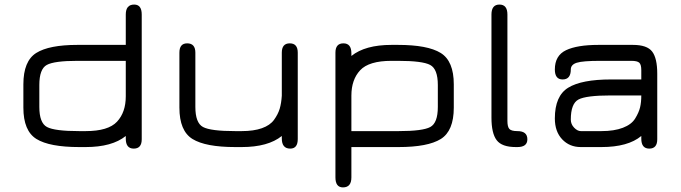

<svg xmlns="http://www.w3.org/2000/svg" viewBox="-20 -648 2999 846"><path d="M153.3 -176.8Q153.3 -106.4 187 -88.4Q220.7 -70.3 329.1 -70.3H357.4Q457 -70.3 495.6 -111.8Q534.2 -153.3 534.2 -223.6V-379.9H321.3Q218.8 -379.9 186 -361.8Q153.3 -343.8 153.3 -273.4ZM83 -276.4Q83 -378.9 139.6 -414.6Q196.3 -450.2 321.3 -450.2H534.2V-584Q534.2 -627.9 571.3 -627.9Q604.5 -627.9 604.5 -584V-34.2Q604.5 6.8 569.3 6.8Q534.2 6.8 534.2 -37.1V-48.8Q473.6 0 357.4 0H329.1Q198.2 0 140.6 -35.6Q83 -71.3 83 -173.8Z M1044.9 -70.3Q1097.7 -70.3 1133.8 -83Q1169.9 -95.7 1187.5 -120.1Q1205.1 -144.5 1212.4 -168.9Q1219.7 -193.4 1221.7 -226.6V-416Q1221.7 -457 1256.8 -457Q1292 -457 1292 -416V-35.2Q1292 6.8 1258.8 6.8Q1221.7 6.8 1221.7 -38.1V-48.8Q1161.1 0 1044.9 0H1016.6Q885.7 0 828.1 -35.6Q770.5 -71.3 770.5 -173.8V-416Q770.5 -457 804.7 -457Q840.8 -457 840.8 -416V-176.8Q840.8 -106.4 874.5 -88.4Q908.2 -70.3 1016.6 -70.3Z M1909.2 -273.4Q1909.2 -343.8 1875.5 -361.8Q1841.8 -379.9 1733.4 -379.9H1705.1Q1605.5 -379.9 1566.9 -338.4Q1528.3 -296.9 1528.3 -226.6V-70.3H1736.3Q1842.8 -70.3 1876 -88.4Q1909.2 -106.4 1909.2 -176.8ZM1979.5 -173.8Q1979.5 -71.3 1922.4 -35.6Q1865.2 0 1736.3 0H1528.3V133.8Q1528.3 177.7 1491.2 177.7Q1458 177.7 1458 133.8V-416Q1458 -457 1493.2 -457Q1528.3 -457 1528.3 -413.1V-401.4Q1588.9 -450.2 1705.1 -450.2H1733.4Q1864.3 -450.2 1921.9 -414.6Q1979.5 -378.9 1979.5 -276.4Z M2259.8 0H2252.9Q2191.4 0 2168.5 -30.3Q2145.5 -60.5 2145.5 -129.9V-584Q2145.5 -627.9 2180.7 -627.9Q2215.8 -627.9 2215.8 -584V-115.2Q2215.8 -88.9 2224.6 -79.6Q2233.4 -70.3 2259.8 -70.3Q2303.7 -70.3 2303.7 -34.2Q2303.7 0 2259.8 0Z M2671.9 -297.9H2805.7V-338.9Q2805.7 -363.3 2796.9 -371.6Q2788.1 -379.9 2761.7 -379.9H2624Q2547.9 -379.9 2521.5 -371.6Q2495.1 -363.3 2495.1 -341.8Q2495.1 -297.9 2459 -297.9Q2424.8 -297.9 2424.8 -341.8Q2424.8 -403.3 2474.1 -426.8Q2523.4 -450.2 2617.2 -450.2H2768.6Q2831.1 -450.2 2853.5 -420.9Q2876 -391.6 2876 -323.2V-34.2Q2876 6.8 2840.8 6.8Q2805.7 6.8 2805.7 -37.1V-48.8Q2747.1 0 2629.9 0H2539.1Q2489.3 0 2457 -34.2Q2424.8 -68.4 2424.8 -126Q2424.8 -225.6 2483.9 -261.7Q2543 -297.9 2671.9 -297.9ZM2805.7 -227.5H2671.9Q2562.5 -227.5 2528.8 -209.5Q2495.1 -191.4 2495.1 -121.1Q2495.1 -100.6 2509.8 -85.4Q2524.4 -70.3 2539.1 -70.3H2629.9Q2686.5 -70.3 2724.6 -85Q2762.7 -99.6 2778.8 -126Q2794.9 -152.3 2800.3 -174.8Q2805.7 -197.3 2805.7 -227.5Z"/></svg>

Font: Jura
Style: DemiBold
Weight: 600
Version: Version 2.4